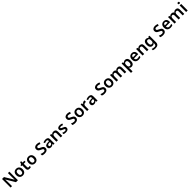

<svg xmlns="http://www.w3.org/2000/svg" viewBox="1809 -5917 11321 11321"><g transform="rotate(-45 7469.5 -256.0)"><path d="M703 0H540L205 -558H201Q204 -512 206.5 -460.5Q209 -409 210 -357V0H92V-714H254L588 -160H591Q590 -201 587.5 -253Q585 -305 584 -354V-714H703Z M1361 -272Q1361 -137 1291 -63.5Q1221 10 1101 10Q1026 10 968 -23Q910 -56 876.5 -119Q843 -182 843 -272Q843 -407 913 -480Q983 -553 1104 -553Q1179 -553 1237 -520Q1295 -487 1328 -424.5Q1361 -362 1361 -272ZM975 -272Q975 -187 1005 -140.5Q1035 -94 1103 -94Q1169 -94 1199.5 -140.5Q1230 -187 1230 -272Q1230 -358 1199.5 -403Q1169 -448 1102 -448Q1035 -448 1005 -403Q975 -358 975 -272Z M1702 -93Q1725 -93 1747.5 -97.5Q1770 -102 1790 -108V-12Q1769 -3 1737 3.5Q1705 10 1669 10Q1622 10 1584.5 -5.5Q1547 -21 1524.5 -59Q1502 -97 1502 -166V-445H1430V-501L1510 -546L1550 -661H1631V-543H1785V-445H1631V-167Q1631 -129 1651 -111Q1671 -93 1702 -93Z M2385 -272Q2385 -137 2315 -63.5Q2245 10 2125 10Q2050 10 1992 -23Q1934 -56 1900.5 -119Q1867 -182 1867 -272Q1867 -407 1937 -480Q2007 -553 2128 -553Q2203 -553 2261 -520Q2319 -487 2352 -424.5Q2385 -362 2385 -272ZM1999 -272Q1999 -187 2029 -140.5Q2059 -94 2127 -94Q2193 -94 2223.5 -140.5Q2254 -187 2254 -272Q2254 -358 2223.5 -403Q2193 -448 2126 -448Q2059 -448 2029 -403Q1999 -358 1999 -272Z M3201 -196Q3201 -100 3132.5 -45Q3064 10 2941 10Q2823 10 2741 -30V-153Q2787 -132 2841 -115.5Q2895 -99 2950 -99Q3014 -99 3043 -124Q3072 -149 3072 -188Q3072 -232 3033.5 -258.5Q2995 -285 2924 -315Q2881 -333 2841 -359Q2801 -385 2775 -425.5Q2749 -466 2749 -528Q2749 -620 2813.5 -672Q2878 -724 2986 -724Q3043 -724 3093 -711.5Q3143 -699 3193 -677L3151 -573Q3106 -592 3065.5 -603Q3025 -614 2982 -614Q2932 -614 2905 -591Q2878 -568 2878 -531Q2878 -502 2893 -482.5Q2908 -463 2939.5 -446Q2971 -429 3020 -407Q3077 -382 3117.5 -354.5Q3158 -327 3179.5 -289.5Q3201 -252 3201 -196Z M3540 -553Q3646 -553 3701 -507Q3756 -461 3756 -364V0H3665L3640 -75H3636Q3601 -30 3562 -10Q3523 10 3455 10Q3383 10 3334.5 -31Q3286 -72 3286 -158Q3286 -243 3347.5 -285Q3409 -327 3535 -331L3628 -334V-361Q3628 -412 3603.5 -434Q3579 -456 3535 -456Q3494 -456 3456 -444Q3418 -432 3382 -416L3340 -505Q3381 -526 3432.5 -539.5Q3484 -553 3540 -553ZM3563 -254Q3482 -251 3450.5 -225.5Q3419 -200 3419 -157Q3419 -119 3441 -102.5Q3463 -86 3499 -86Q3554 -86 3591 -117.5Q3628 -149 3628 -210V-256Z M4206 -553Q4297 -553 4348.5 -505.5Q4400 -458 4400 -354V0H4272V-327Q4272 -449 4173 -449Q4098 -449 4070 -401Q4042 -353 4042 -264V0H3913V-543H4013L4031 -472H4038Q4064 -514 4109.5 -533.5Q4155 -553 4206 -553Z M4928 -157Q4928 -76 4869.5 -33Q4811 10 4701 10Q4644 10 4603.5 2Q4563 -6 4525 -23V-131Q4565 -113 4614 -99.5Q4663 -86 4705 -86Q4756 -86 4778.5 -102Q4801 -118 4801 -144Q4801 -160 4792.5 -172.5Q4784 -185 4758 -199.5Q4732 -214 4679 -236Q4627 -257 4592.5 -278Q4558 -299 4541 -328.5Q4524 -358 4524 -404Q4524 -477 4581.5 -515Q4639 -553 4735 -553Q4785 -553 4830 -543Q4875 -533 4920 -512L4880 -417Q4842 -434 4805.5 -444.5Q4769 -455 4732 -455Q4651 -455 4651 -410Q4651 -394 4661 -381.5Q4671 -369 4697.5 -356Q4724 -343 4773 -324Q4821 -305 4855.5 -284.5Q4890 -264 4909 -234Q4928 -204 4928 -157Z M5736 -196Q5736 -100 5667.5 -45Q5599 10 5476 10Q5358 10 5276 -30V-153Q5322 -132 5376 -115.5Q5430 -99 5485 -99Q5549 -99 5578 -124Q5607 -149 5607 -188Q5607 -232 5568.5 -258.5Q5530 -285 5459 -315Q5416 -333 5376 -359Q5336 -385 5310 -425.5Q5284 -466 5284 -528Q5284 -620 5348.5 -672Q5413 -724 5521 -724Q5578 -724 5628 -711.5Q5678 -699 5728 -677L5686 -573Q5641 -592 5600.5 -603Q5560 -614 5517 -614Q5467 -614 5440 -591Q5413 -568 5413 -531Q5413 -502 5428 -482.5Q5443 -463 5474.5 -446Q5506 -429 5555 -407Q5612 -382 5652.5 -354.5Q5693 -327 5714.5 -289.5Q5736 -252 5736 -196Z M6344 -272Q6344 -137 6274 -63.5Q6204 10 6084 10Q6009 10 5951 -23Q5893 -56 5859.5 -119Q5826 -182 5826 -272Q5826 -407 5896 -480Q5966 -553 6087 -553Q6162 -553 6220 -520Q6278 -487 6311 -424.5Q6344 -362 6344 -272ZM5958 -272Q5958 -187 5988 -140.5Q6018 -94 6086 -94Q6152 -94 6182.5 -140.5Q6213 -187 6213 -272Q6213 -358 6182.5 -403Q6152 -448 6085 -448Q6018 -448 5988 -403Q5958 -358 5958 -272Z M6759 -553Q6772 -553 6787.5 -551.5Q6803 -550 6813 -548L6802 -428Q6793 -430 6779 -431.5Q6765 -433 6754 -433Q6714 -433 6679 -417Q6644 -401 6622.5 -367Q6601 -333 6601 -281V0H6472V-543H6572L6590 -449H6596Q6620 -491 6662 -522Q6704 -553 6759 -553Z M7129 -553Q7235 -553 7290 -507Q7345 -461 7345 -364V0H7254L7229 -75H7225Q7190 -30 7151 -10Q7112 10 7044 10Q6972 10 6923.5 -31Q6875 -72 6875 -158Q6875 -243 6936.5 -285Q6998 -327 7124 -331L7217 -334V-361Q7217 -412 7192.5 -434Q7168 -456 7124 -456Q7083 -456 7045 -444Q7007 -432 6971 -416L6929 -505Q6970 -526 7021.5 -539.5Q7073 -553 7129 -553ZM7152 -254Q7071 -251 7039.5 -225.5Q7008 -200 7008 -157Q7008 -119 7030 -102.5Q7052 -86 7088 -86Q7143 -86 7180 -117.5Q7217 -149 7217 -210V-256Z M8190 -196Q8190 -100 8121.5 -45Q8053 10 7930 10Q7812 10 7730 -30V-153Q7776 -132 7830 -115.5Q7884 -99 7939 -99Q8003 -99 8032 -124Q8061 -149 8061 -188Q8061 -232 8022.5 -258.5Q7984 -285 7913 -315Q7870 -333 7830 -359Q7790 -385 7764 -425.5Q7738 -466 7738 -528Q7738 -620 7802.5 -672Q7867 -724 7975 -724Q8032 -724 8082 -711.5Q8132 -699 8182 -677L8140 -573Q8095 -592 8054.5 -603Q8014 -614 7971 -614Q7921 -614 7894 -591Q7867 -568 7867 -531Q7867 -502 7882 -482.5Q7897 -463 7928.5 -446Q7960 -429 8009 -407Q8066 -382 8106.5 -354.5Q8147 -327 8168.5 -289.5Q8190 -252 8190 -196Z M8798 -272Q8798 -137 8728 -63.5Q8658 10 8538 10Q8463 10 8405 -23Q8347 -56 8313.5 -119Q8280 -182 8280 -272Q8280 -407 8350 -480Q8420 -553 8541 -553Q8616 -553 8674 -520Q8732 -487 8765 -424.5Q8798 -362 8798 -272ZM8412 -272Q8412 -187 8442 -140.5Q8472 -94 8540 -94Q8606 -94 8636.5 -140.5Q8667 -187 8667 -272Q8667 -358 8636.5 -403Q8606 -448 8539 -448Q8472 -448 8442 -403Q8412 -358 8412 -272Z M9550 -553Q9642 -553 9688.5 -505.5Q9735 -458 9735 -354V0H9607V-328Q9607 -449 9516 -449Q9450 -449 9422.5 -405.5Q9395 -362 9395 -281V0H9267V-328Q9267 -449 9175 -449Q9107 -449 9081 -401Q9055 -353 9055 -264V0H8926V-543H9026L9044 -472H9051Q9075 -514 9118.5 -533.5Q9162 -553 9209 -553Q9270 -553 9311.5 -532.5Q9353 -512 9375 -469H9385Q9411 -513 9456 -533Q9501 -553 9550 -553Z M10180 -553Q10275 -553 10333 -482Q10391 -411 10391 -272Q10391 -134 10331.5 -62Q10272 10 10177 10Q10117 10 10080 -12Q10043 -34 10021 -63H10014Q10017 -44 10019 -21.5Q10021 1 10021 20V240H9892V-543H9997L10015 -471H10021Q10044 -505 10081.5 -529Q10119 -553 10180 -553ZM10143 -449Q10076 -449 10049.5 -409.5Q10023 -370 10021 -289V-273Q10021 -187 10047.5 -141Q10074 -95 10145 -95Q10203 -95 10231 -142.5Q10259 -190 10259 -274Q10259 -358 10230.5 -403.5Q10202 -449 10143 -449Z M10738 -553Q10848 -553 10911.5 -488Q10975 -423 10975 -307V-241H10618Q10621 -169 10659 -129Q10697 -89 10766 -89Q10818 -89 10860 -99.5Q10902 -110 10947 -130V-28Q10906 -8 10863 1Q10820 10 10760 10Q10680 10 10618.5 -20.5Q10557 -51 10522 -113Q10487 -175 10487 -267Q10487 -407 10556.5 -480Q10626 -553 10738 -553ZM10739 -458Q10689 -458 10657.5 -426Q10626 -394 10621 -330H10851Q10851 -386 10823.5 -422Q10796 -458 10739 -458Z M11394 -553Q11485 -553 11536.5 -505.5Q11588 -458 11588 -354V0H11460V-327Q11460 -449 11361 -449Q11286 -449 11258 -401Q11230 -353 11230 -264V0H11101V-543H11201L11219 -472H11226Q11252 -514 11297.5 -533.5Q11343 -553 11394 -553Z M11927 -553Q12030 -553 12088 -472H12092L12104 -543H12212V4Q12212 120 12146.5 180Q12081 240 11950 240Q11892 240 11843 232.5Q11794 225 11749 207V101Q11843 143 11957 143Q12019 143 12051 109Q12083 75 12083 10V-4Q12083 -19 12084.5 -39Q12086 -59 12087 -71H12083Q12055 -29 12015 -9.5Q11975 10 11924 10Q11825 10 11769 -64Q11713 -138 11713 -270Q11713 -403 11770 -478Q11827 -553 11927 -553ZM11962 -447Q11845 -447 11845 -269Q11845 -92 11964 -92Q12029 -92 12059.5 -128Q12090 -164 12090 -251V-270Q12090 -365 12059.5 -406Q12029 -447 11962 -447Z M13060 -196Q13060 -100 12991.5 -45Q12923 10 12800 10Q12682 10 12600 -30V-153Q12646 -132 12700 -115.5Q12754 -99 12809 -99Q12873 -99 12902 -124Q12931 -149 12931 -188Q12931 -232 12892.5 -258.5Q12854 -285 12783 -315Q12740 -333 12700 -359Q12660 -385 12634 -425.5Q12608 -466 12608 -528Q12608 -620 12672.5 -672Q12737 -724 12845 -724Q12902 -724 12952 -711.5Q13002 -699 13052 -677L13010 -573Q12965 -592 12924.5 -603Q12884 -614 12841 -614Q12791 -614 12764 -591Q12737 -568 12737 -531Q12737 -502 12752 -482.5Q12767 -463 12798.5 -446Q12830 -429 12879 -407Q12936 -382 12976.5 -354.5Q13017 -327 13038.5 -289.5Q13060 -252 13060 -196Z M13401 -553Q13511 -553 13574.5 -488Q13638 -423 13638 -307V-241H13281Q13284 -169 13322 -129Q13360 -89 13429 -89Q13481 -89 13523 -99.5Q13565 -110 13610 -130V-28Q13569 -8 13526 1Q13483 10 13423 10Q13343 10 13281.5 -20.5Q13220 -51 13185 -113Q13150 -175 13150 -267Q13150 -407 13219.5 -480Q13289 -553 13401 -553ZM13402 -458Q13352 -458 13320.5 -426Q13289 -394 13284 -330H13514Q13514 -386 13486.5 -422Q13459 -458 13402 -458Z M14388 -553Q14480 -553 14526.5 -505.5Q14573 -458 14573 -354V0H14445V-328Q14445 -449 14354 -449Q14288 -449 14260.5 -405.5Q14233 -362 14233 -281V0H14105V-328Q14105 -449 14013 -449Q13945 -449 13919 -401Q13893 -353 13893 -264V0H13764V-543H13864L13882 -472H13889Q13913 -514 13956.5 -533.5Q14000 -553 14047 -553Q14108 -553 14149.5 -532.5Q14191 -512 14213 -469H14223Q14249 -513 14294 -533Q14339 -553 14388 -553Z M14795 -752Q14824 -752 14845 -737.5Q14866 -723 14866 -685Q14866 -648 14845 -633Q14824 -618 14795 -618Q14766 -618 14745 -633Q14724 -648 14724 -685Q14724 -723 14745 -737.5Q14766 -752 14795 -752ZM14859 -543V0H14730V-543Z"/></g></svg>

Font: Noto Sans Sora Sompeng Semi
Style: Bold
Weight: 700
Designer: Monotype Design Team. David Williams.
Foundry: Monotype Imaging Inc.
Version: Version 2.101; ttfautohint (v1.8.4.7-5d5b)